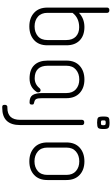

<svg xmlns="http://www.w3.org/2000/svg" viewBox="347 -1120 1022 1757"><g transform="rotate(90 858.5 -241.0)"><path d="M69 -730H77Q85 -730 91 -724.5Q97 -719 97 -711V-452Q149 -502 227 -502Q305 -502 349.5 -458.5Q394 -415 394 -337V-163Q394 -84 346 -41Q298 2 221 2Q144 2 96.5 -41.5Q49 -85 49 -163V-711Q49 -719 55 -724.5Q61 -730 69 -730ZM229 -454Q143 -454 97 -393V-164Q97 -107 132 -76.5Q167 -46 221 -46Q275 -46 310.5 -76Q346 -106 346 -164V-335Q346 -393 314 -423.5Q282 -454 229 -454Z M878 -337V-117Q878 -78 884.5 -63.5Q891 -49 910 -44L921 -41Q936 -38 936 -28V-17Q936 0 916 0Q867 0 849 -29Q831 -58 831 -118V-337Q831 -394 796 -424.5Q761 -455 707 -455Q653 -455 617 -424.5Q581 -394 581 -337V-166Q581 -107 610.5 -77Q640 -47 695.5 -47Q751 -47 787 -92Q794 -101 806.5 -101Q819 -101 824 -86Q827 -74 821 -65Q778 0 697.5 0Q617 0 575.5 -43Q534 -86 534 -165V-337Q534 -416 582 -459Q630 -502 707 -502Q784 -502 831 -458.5Q878 -415 878 -337Z M966 203Q1076 203 1076 86V-480Q1076 -489 1082 -494.5Q1088 -500 1096 -500H1104Q1112 -500 1118 -494.5Q1124 -489 1124 -480V86Q1124 250 967 250Q963 250 958 250Q939 250 939 231V223Q939 214 945 208.5Q951 203 957 203Q963 203 966 203ZM1160 -683V-670Q1160 -636 1149 -627Q1138 -618 1102 -618Q1066 -618 1056 -627Q1046 -636 1046 -670V-683Q1046 -715 1056 -723.5Q1066 -732 1102 -732Q1138 -732 1149 -722.5Q1160 -713 1160 -683ZM1081 -680V-670Q1081 -659 1085 -656Q1089 -653 1103 -653Q1117 -653 1121 -656Q1125 -659 1125 -670V-680Q1125 -690 1120.5 -693.5Q1116 -697 1102.5 -697Q1089 -697 1085 -694Q1081 -691 1081 -680Z M1627 -337V-163Q1627 -85 1580 -41.5Q1533 2 1456.5 2Q1380 2 1331.5 -41.5Q1283 -85 1283 -163V-337Q1283 -416 1331 -459Q1379 -502 1456 -502Q1533 -502 1580 -458.5Q1627 -415 1627 -337ZM1330 -337V-163Q1330 -106 1366 -75.5Q1402 -45 1456 -45Q1510 -45 1545 -75.5Q1580 -106 1580 -163V-337Q1580 -394 1545 -424.5Q1510 -455 1456 -455Q1402 -455 1366 -424.5Q1330 -394 1330 -337Z"/></g></svg>

Font: Text Me One
Style: Regular
Weight: 400
Designer: Julia Petretta
Foundry: Julia Petretta
Version: Version 1.003